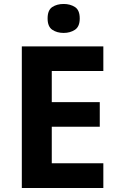

<svg xmlns="http://www.w3.org/2000/svg" viewBox="-20 -948 600 968"><path d="M501 0H90V-714H501V-590H241V-433H483V-309H241V-125H501ZM301 -928Q334 -928 358 -912.5Q382 -897 382 -855Q382 -814 358 -798Q334 -782 301 -782Q267 -782 243.5 -798Q220 -814 220 -855Q220 -897 243.5 -912.5Q267 -928 301 -928Z"/></svg>

Font: Noto Sans Kayah Li
Style: Bold
Weight: 700
Designer: Monotype Design Team, Sérgio Martins
Foundry: Monotype Imaging Inc.
Version: Version 2.002; ttfautohint (v1.8.4.7-5d5b)